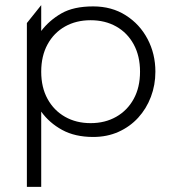

<svg xmlns="http://www.w3.org/2000/svg" viewBox="-20 -520 667 750"><path d="M85 210V-430L141 -500V-399Q172.5 -440.5 220 -467.8Q267.5 -495 344 -495Q416.5 -495 471.2 -460.2Q526 -425.5 556.5 -367.5Q587 -309.5 587 -240Q587 -188 569.5 -141.8Q552 -95.5 519.8 -60.2Q487.5 -25 443 -5Q398.5 15 344 15Q273 15 222.8 -12.5Q172.5 -40 141 -84V210ZM334 -39Q390.5 -39 434 -63.8Q477.5 -88.5 502.2 -133.5Q527 -178.5 527 -240Q527 -301.5 502.2 -346.8Q477.5 -392 434 -416.5Q390.5 -441 334 -441Q277.5 -441 234 -416.5Q190.5 -392 165.8 -346.8Q141 -301.5 141 -240Q141 -178.5 165.8 -133.5Q190.5 -88.5 234 -63.8Q277.5 -39 334 -39Z"/></svg>

Font: Geologica-Sharp
Style: Regular
Weight: 100
Designer: Sindre Bremnes, Frode Helland
Foundry: Monokrom Skriftforlag AS
Version: Version 1.010;gftools[0.9.28]